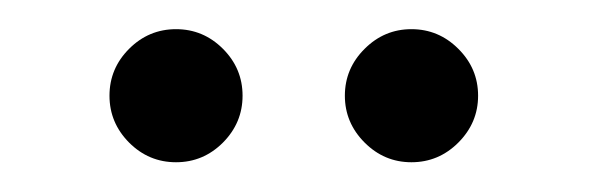

<svg xmlns="http://www.w3.org/2000/svg" viewBox="-20 -640 415 131"><path d="M228.8 -542.7Q215.3 -556.2 215.3 -574.7Q215.3 -593.3 228.8 -606.7Q242.2 -620.1 260.7 -620.1Q279.3 -620.1 292.7 -606.7Q306.2 -593.3 306.2 -574.7Q306.2 -556.2 292.7 -542.7Q279.3 -529.3 260.7 -529.3Q242.2 -529.3 228.8 -542.7ZM68.1 -542.7Q54.7 -556.2 54.7 -574.7Q54.7 -593.3 68.1 -606.7Q81.5 -620.1 100.1 -620.1Q118.7 -620.1 132.1 -606.7Q145.5 -593.3 145.5 -574.7Q145.5 -556.2 132.1 -542.7Q118.7 -529.3 100.1 -529.3Q81.5 -529.3 68.1 -542.7Z"/></svg>

Font: Libertinage
Style: l
Weight: 400
Designer: OSP
Foundry: OSP
Version: Version 1.0; 2008; OFL relea